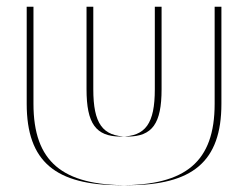

<svg xmlns="http://www.w3.org/2000/svg" viewBox="-20 -533 734 568"><path d="M256 -513V-269C256 -168 283 -129 357 -129C431 -129 458 -168 458 -269V-513H635V-226C635 -54 549 15 357 15C165 15 79 -54 79 -226V-513ZM236 -513H59V-226C59 -54 145 15 337 15C529 15 615 -54 615 -226V-513H438V-269C438 -168 411 -129 337 -129C263 -129 236 -168 236 -269Z"/></svg>

Font: Hussar Plate
Style: Regular
Weight: 700
Foundry: Cannot Into Space Fonts
Version: Version 0.798247